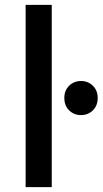

<svg xmlns="http://www.w3.org/2000/svg" viewBox="-20 -774 424 794"><path d="M86 -754H194V0H86ZM246 -369Q246 -400 266 -419.5Q286 -439 315 -439Q344 -439 364 -419.5Q384 -400 384 -369Q384 -337 364 -317.5Q344 -298 315 -298Q286 -298 266 -317.5Q246 -337 246 -369Z"/></svg>

Font: Amiko SemiBold
Style: Regular
Weight: 600
Designer: Pablo Impallari, Rodrigo Fuenzalida, Andres Torresi
Foundry: Impallari Type
Version: Version 1.001; ttfautohint (v1.3)